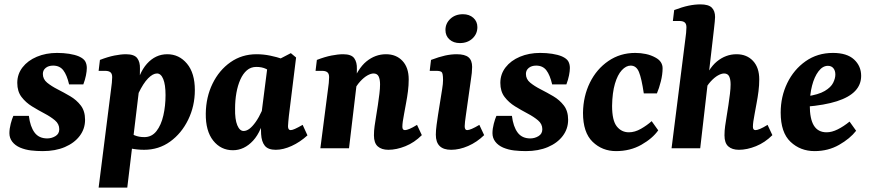

<svg xmlns="http://www.w3.org/2000/svg" viewBox="-20 -678 3973 878"><path d="M176 13Q148 13 122 10Q96 7 72 -3Q49 -13 36 -30Q23 -47 23 -69Q23 -89 29 -112Q35 -135 41 -148H112Q118 -99 138 -72Q158 -45 196 -45Q216 -45 233.5 -55.5Q251 -66 251 -87Q251 -111 231.5 -127.5Q212 -144 183.5 -159Q155 -174 126.5 -191.5Q98 -209 78.5 -234.5Q59 -260 59 -299Q59 -339 83 -370Q107 -401 148.5 -418.5Q190 -436 241 -436Q270 -436 296 -432Q322 -428 341 -420Q363 -410 370 -397Q377 -384 377 -367Q377 -353 373 -333Q369 -313 361 -292H296Q286 -335 269.5 -356.5Q253 -378 223 -378Q202 -378 189 -367.5Q176 -357 176 -340Q176 -316 195.5 -300Q215 -284 243.5 -269.5Q272 -255 301 -238Q330 -221 349.5 -195.5Q369 -170 369 -130Q369 -89 344.5 -56.5Q320 -24 276.5 -5.5Q233 13 176 13Z M639 7Q607 7 576 0.5Q545 -6 522 -14L558 -79Q577 -67 596 -59Q615 -51 640 -51Q674 -51 695.5 -78.5Q717 -106 727 -150Q737 -194 737 -243Q737 -291 726.5 -316.5Q716 -342 698 -342Q679 -342 657 -319.5Q635 -297 613 -251L598 -258Q613 -343 652 -386.5Q691 -430 745 -430Q799 -430 835 -387Q871 -344 871 -266Q871 -193 840.5 -130.5Q810 -68 758 -30.5Q706 7 639 7ZM431 180 488 -271Q490 -282 491.5 -299.5Q493 -317 493 -325Q493 -341 485 -347.5Q477 -354 461 -354H431L437 -404Q473 -418 503 -424Q533 -430 556 -430Q594 -430 607.5 -412Q621 -394 620 -364L619 -294L562 180Z M1045 9Q990 9 955 -35Q920 -79 921 -159Q922 -234 952 -295.5Q982 -357 1034 -393.5Q1086 -430 1153 -430Q1185 -430 1216 -423.5Q1247 -417 1270 -409L1234 -340Q1215 -354 1196.5 -363Q1178 -372 1152 -372Q1127 -372 1109 -356.5Q1091 -341 1079 -314Q1067 -287 1061 -253Q1055 -219 1055 -182Q1054 -132 1065 -105.5Q1076 -79 1094 -79Q1107 -79 1120.5 -89Q1134 -99 1149 -120Q1164 -141 1178 -172L1193 -165Q1178 -79 1137.5 -35Q1097 9 1045 9ZM1241 7Q1206 7 1191 -11.5Q1176 -30 1174 -65Q1173 -78 1173 -100Q1173 -122 1173 -137L1204 -380L1310 -435L1334 -415L1301 -148Q1300 -136 1298.5 -122.5Q1297 -109 1297 -101Q1297 -83 1309 -83Q1316 -83 1328.5 -88.5Q1341 -94 1364 -107L1386 -59Q1352 -28 1313.5 -10.5Q1275 7 1241 7Z M1756 7Q1725 7 1707.5 -8.5Q1690 -24 1690 -59Q1690 -81 1693 -101.5Q1696 -122 1700 -147Q1704 -171 1708 -197.5Q1712 -224 1715 -249Q1718 -274 1718 -292Q1718 -315 1711.5 -328.5Q1705 -342 1688 -342Q1676 -342 1660 -333Q1644 -324 1627 -305.5Q1610 -287 1596 -259L1586 -285Q1615 -364 1655.5 -397Q1696 -430 1745 -430Q1792 -430 1820.5 -399.5Q1849 -369 1849 -315Q1849 -288 1845.5 -260.5Q1842 -233 1837 -207Q1832 -181 1828 -158Q1824 -137 1822 -123Q1820 -109 1820 -98Q1820 -83 1832 -83Q1839 -83 1852.5 -88.5Q1866 -94 1887 -107L1909 -60Q1875 -26 1834 -9.5Q1793 7 1756 7ZM1445 0 1480 -271Q1482 -282 1483.5 -298.5Q1485 -315 1485 -325Q1485 -341 1477 -347.5Q1469 -354 1453 -354H1423L1429 -404Q1465 -418 1495.5 -424Q1526 -430 1549 -430Q1587 -430 1600 -411.5Q1613 -393 1612 -363L1611 -294L1576 0Z M2043 7Q1973 7 1973 -62Q1973 -81 1976.5 -107Q1980 -133 1983 -152L2002 -271Q2004 -286 2005 -293.5Q2006 -301 2006 -312Q2006 -344 1999 -349Q1992 -354 1975 -354H1945L1951 -404Q1988 -418 2015.5 -424Q2043 -430 2068 -430Q2106 -430 2122.5 -416Q2139 -402 2139 -372Q2139 -360 2137.5 -344.5Q2136 -329 2134 -318L2110 -148Q2108 -134 2106.5 -121.5Q2105 -109 2105 -101Q2105 -83 2116 -83Q2124 -83 2138 -89Q2152 -95 2172 -107L2194 -60Q2161 -28 2121 -10.5Q2081 7 2043 7ZM2083 -481Q2054 -481 2035.5 -497.5Q2017 -514 2017 -541Q2017 -571 2039.5 -592Q2062 -613 2097 -613Q2126 -613 2144.5 -596.5Q2163 -580 2163 -554Q2163 -523 2140.5 -502Q2118 -481 2083 -481Z M2385 13Q2357 13 2331 10Q2305 7 2281 -3Q2258 -13 2245 -30Q2232 -47 2232 -69Q2232 -89 2238 -112Q2244 -135 2250 -148H2321Q2327 -99 2347 -72Q2367 -45 2405 -45Q2425 -45 2442.5 -55.5Q2460 -66 2460 -87Q2460 -111 2440.5 -127.5Q2421 -144 2392.5 -159Q2364 -174 2335.5 -191.5Q2307 -209 2287.5 -234.5Q2268 -260 2268 -299Q2268 -339 2292 -370Q2316 -401 2357.5 -418.5Q2399 -436 2450 -436Q2479 -436 2505 -432Q2531 -428 2550 -420Q2572 -410 2579 -397Q2586 -384 2586 -367Q2586 -353 2582 -333Q2578 -313 2570 -292H2505Q2495 -335 2478.5 -356.5Q2462 -378 2432 -378Q2411 -378 2398 -367.5Q2385 -357 2385 -340Q2385 -316 2404.5 -300Q2424 -284 2452.5 -269.5Q2481 -255 2510 -238Q2539 -221 2558.5 -195.5Q2578 -170 2578 -130Q2578 -89 2553.5 -56.5Q2529 -24 2485.5 -5.5Q2442 13 2385 13Z M2797 13Q2734 13 2690 -29.5Q2646 -72 2646 -162Q2647 -238 2677.5 -300Q2708 -362 2762 -399Q2816 -436 2885 -436Q2910 -436 2933.5 -431Q2957 -426 2977 -415Q2994 -406 3002 -393.5Q3010 -381 3010 -366Q3010 -338 3002 -306Q2994 -274 2984 -251H2924Q2914 -319 2902 -348.5Q2890 -378 2864 -378Q2843 -378 2823.5 -357Q2804 -336 2792 -295Q2780 -254 2779 -194Q2779 -127 2800.5 -100Q2822 -73 2856 -73Q2883 -73 2911 -89Q2939 -105 2960 -124L2990 -82Q2964 -45 2913 -16Q2862 13 2797 13Z M3359 7Q3328 7 3310.5 -8.5Q3293 -24 3293 -59Q3293 -81 3296 -101.5Q3299 -122 3303 -147Q3307 -171 3311 -197.5Q3315 -224 3318 -249Q3321 -274 3321 -292Q3321 -315 3314.5 -328.5Q3308 -342 3291 -342Q3279 -342 3263 -333Q3247 -324 3230 -305.5Q3213 -287 3199 -259L3189 -285Q3218 -364 3258.5 -397Q3299 -430 3348 -430Q3395 -430 3423.5 -399.5Q3452 -369 3452 -315Q3452 -288 3448.5 -260.5Q3445 -233 3440 -207Q3435 -181 3431 -158Q3427 -137 3425 -123Q3423 -109 3423 -98Q3423 -83 3435 -83Q3442 -83 3455.5 -88.5Q3469 -94 3490 -107L3512 -60Q3478 -26 3437 -9.5Q3396 7 3359 7ZM3051 0 3114 -499Q3116 -510 3117.5 -527.5Q3119 -545 3119 -553Q3119 -569 3111 -575.5Q3103 -582 3087 -582H3057L3063 -632Q3100 -646 3128.5 -652Q3157 -658 3183 -658Q3220 -658 3235 -643Q3250 -628 3250 -600Q3250 -592 3248.5 -578.5Q3247 -565 3245 -546L3182 0Z M3789 -436Q3853 -436 3885.5 -406Q3918 -376 3918 -331Q3918 -291 3890.5 -262Q3863 -233 3807 -215Q3751 -197 3665 -190L3667 -237Q3723 -245 3751.5 -262Q3780 -279 3790 -299.5Q3800 -320 3800 -337Q3800 -355 3791 -366Q3782 -377 3766 -377Q3742 -377 3723 -352Q3704 -327 3693.5 -286.5Q3683 -246 3683 -197Q3683 -134 3702 -103.5Q3721 -73 3760 -73Q3784 -73 3811 -86.5Q3838 -100 3865 -122L3895 -80Q3867 -44 3817 -15.5Q3767 13 3705 13Q3640 13 3595 -29.5Q3550 -72 3550 -163Q3550 -236 3580 -298Q3610 -360 3664 -398Q3718 -436 3789 -436Z"/></svg>

Font: Yrsa
Style: Bold Italic
Weight: 700
Italic angle: -7.10001°
Version: Version 2.004